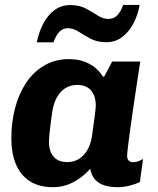

<svg xmlns="http://www.w3.org/2000/svg" viewBox="-20 -766 656 796"><path d="M199 10Q141.5 10 103.2 -15Q65 -40 46 -85.2Q27 -130.5 27 -191.5Q27 -259.5 42.8 -319Q58.5 -378.5 89.2 -424Q120 -469.5 164.8 -495.2Q209.5 -521 267.5 -521Q312.5 -521 349.2 -501.8Q386 -482.5 406.5 -448.5H412L445 -511H561.5Q554.5 -465.5 546.8 -415Q539 -364.5 532 -315.5Q525 -266.5 519.2 -225Q513.5 -183.5 510.2 -155.8Q507 -128 507 -119.5Q507 -107.5 513.5 -100.5Q520 -93.5 532.5 -93.5Q543 -93.5 554.2 -97.8Q565.5 -102 573 -107L560 -11.5Q542.5 -2.5 517.2 3.8Q492 10 467 10Q436.5 10 412.8 2.5Q389 -5 374 -21.8Q359 -38.5 354 -66.5Q325.5 -33 285.5 -11.5Q245.5 10 199 10ZM258 -94Q286.5 -94 307.5 -107.2Q328.5 -120.5 342.2 -144.2Q356 -168 361 -199Q370 -263 373.5 -290.5Q377 -318 377 -328Q377 -369 357 -391.5Q337 -414 300.5 -414Q272 -414 250.2 -400Q228.5 -386 215.2 -361Q202 -336 197 -304.5Q189 -249.5 186 -219.8Q183 -190 183 -178Q183 -138.5 202.5 -116.2Q222 -94 258 -94ZM132.5 -590.5Q141 -633 159.5 -668.2Q178 -703.5 206 -724.2Q234 -745 272 -745Q309 -745 335.8 -730.8Q362.5 -716.5 384.5 -702Q406.5 -687.5 429 -687.5Q452 -687.5 466.8 -703.2Q481.5 -719 490.5 -745.5H559Q551.5 -703.5 532.8 -668.2Q514 -633 486 -612Q458 -591 420 -591Q383 -591 355.8 -605.5Q328.5 -620 306.2 -634.5Q284 -649 261 -649Q239.5 -649 225.5 -633.5Q211.5 -618 201.5 -590.5Z"/></svg>

Font: Chivo Medium
Style: Italic
Weight: 500
Italic angle: -8.05°
Designer: Hector Gatti
Foundry: Omnibus-Type
Version: Version 2.002